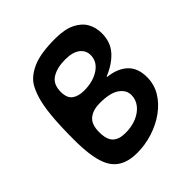

<svg xmlns="http://www.w3.org/2000/svg" viewBox="-199 -881 1028 1028"><g transform="rotate(-45 315.0 -367.0)"><path d="M256 5Q194 5 153.5 -18.5Q113 -42 93 -91Q79 -125 72.5 -173.5Q66 -222 66 -285Q66 -393 73 -463.5Q80 -534 93.5 -577.5Q107 -621 124 -648Q151 -689 210 -714Q269 -739 377 -739Q449 -739 492.5 -717.5Q536 -696 555.5 -661Q575 -626 575 -583Q575 -515 535 -471Q495 -427 430 -401V-397Q501 -389 540.5 -351.5Q580 -314 580 -245Q580 -190 552.5 -144.5Q525 -99 478.5 -65.5Q432 -32 374 -13.5Q316 5 256 5ZM287 -115Q335 -115 372.5 -131Q410 -147 431.5 -174.5Q453 -202 453 -237Q453 -275 416.5 -300.5Q380 -326 303 -326Q251 -326 220.5 -301.5Q190 -277 190 -218Q190 -162 214 -138.5Q238 -115 287 -115ZM291 -432Q359 -432 404.5 -462.5Q450 -493 450 -542Q450 -578 421 -600Q392 -622 336 -622Q275 -622 236 -598Q197 -574 197 -516Q197 -469 222.5 -450.5Q248 -432 291 -432Z"/></g></svg>

Font: DynaPuff
Style: Regular
Weight: 400
Designer: Toshi Omagari, Jennifer Daniel
Foundry: Google Fonts
Version: Version 2.000